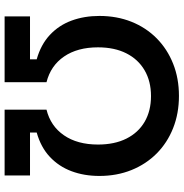

<svg xmlns="http://www.w3.org/2000/svg" viewBox="-2 -774 777 812"><g transform="rotate(90 386.0 -368.5)"><path d="M49.8 0V-107.4H231.4V-135.7Q168.9 -153.3 128.2 -191.4Q87.4 -229.5 67.6 -283.2Q47.9 -336.9 47.9 -400.9Q47.9 -474.6 72.5 -536.4Q97.2 -598.1 142.6 -643.1Q188 -688 249.8 -712.6Q311.5 -737.3 386.2 -737.3Q460.4 -737.3 522.5 -712.6Q584.5 -688 629.6 -643.1Q674.8 -598.1 699.7 -536.4Q724.6 -474.6 724.6 -400.9Q724.6 -336.4 704.6 -283Q684.6 -229.5 644 -191.4Q603.5 -153.3 541 -135.7V-107.4H722.7V0H444.3V-177.2Q513.7 -194.3 552.7 -251Q591.8 -307.6 591.8 -395Q591.8 -464.8 566.7 -515.1Q541.5 -565.4 495.4 -592.3Q449.2 -619.1 386.7 -619.1Q324.2 -619.1 277.8 -592Q231.4 -564.9 206.1 -514.9Q180.7 -464.8 180.7 -395Q180.7 -308.1 219.5 -251.5Q258.3 -194.8 328.1 -177.2V0Z"/></g></svg>

Font: Inter 17pt SemiBold
Style: Regular
Weight: 600
Version: Version 4.001;git-66647c0bb